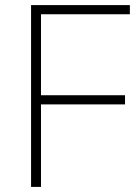

<svg xmlns="http://www.w3.org/2000/svg" viewBox="-20 -734 537 754"><path d="M141 0H102V-714H490V-678H141V-360H471V-324H141Z"/></svg>

Font: Noto Sans Cham ExtraLight
Style: Regular
Weight: 250
Version: Version 2.002